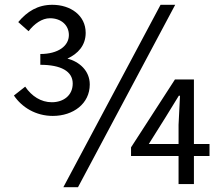

<svg xmlns="http://www.w3.org/2000/svg" viewBox="-20 -767 929 800"><path d="M99 -637C123 -668 155 -691 188 -691C235 -691 267 -662 267 -621C267 -576 223 -542 148 -542V-497C234 -497 283 -470 283 -419C283 -369 244 -341 196 -341C151 -341 112 -366 85 -406L38 -369C71 -320 129 -284 200 -284C285 -284 354 -335 354 -415C354 -473 310 -510 261 -523C305 -543 337 -578 337 -630C337 -703 274 -747 198 -747C137 -747 93 -719 56 -675ZM649 -747 244 13H305L710 -747ZM600 -167 669 -277 725 -368H730L724 -247V-167ZM853 -167H788V-436H709L526 -153V-117H724V0H788V-117H853Z"/></svg>

Font: Noto Sans T Chinese Regular
Style: Regular
Weight: 400
Designer: Ryoko NISHIZUKA (kana & ideographs); Paul D. Hunt (Latin, Greek & Cyrillic); Wenlong ZHANG (bopomofo); Sandoll Communica
Foundry: Adobe Systems Incorporated
Version: Version 1.000;PS 1;hotconv 1.0.78;makeotf.lib2.5.61930